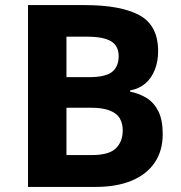

<svg xmlns="http://www.w3.org/2000/svg" viewBox="-20 -734 712 754"><path d="M312 -714Q455 -714 528 -674Q601 -634 601 -533Q601 -493 588 -460Q575 -427 550.5 -406Q526 -385 491 -379V-374Q527 -367 556 -349Q585 -331 602 -297Q619 -263 619 -207Q619 -142 587.5 -95.5Q556 -49 497 -24.5Q438 0 357 0H90V-714ZM329 -431Q395 -431 420.5 -452Q446 -473 446 -513Q446 -554 416 -572Q386 -590 321 -590H241V-431ZM241 -311V-125H340Q408 -125 435 -151.5Q462 -178 462 -222Q462 -249 450.5 -269Q439 -289 411 -300Q383 -311 335 -311Z"/></svg>

Font: Noto Sans Malayalam
Style: Regular
Weight: 400
Designer: Jelle Bosma - Monotype Design Team
Foundry: Monotype Imaging Inc.
Version: Version 2.103